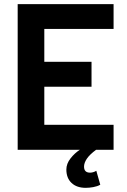

<svg xmlns="http://www.w3.org/2000/svg" viewBox="-20 -720 611 923"><path d="M299 95Q299 67 319 41.5Q339 16 364 0H65V-700H526V-581H193V-423H420V-303H193V-120H526V0H442Q411 23 397.5 43Q384 63 384 81Q384 110 413 110Q419 110 427 108Q435 106 443 101L462 168Q448 176 428.5 179.5Q409 183 392 183Q349 183 324 159.5Q299 136 299 95Z"/></svg>

Font: Haskoy Bold
Style: Regular
Weight: 700
Designer: Ertekin Erdin
Foundry: Ertekin Erdin
Version: Version 1.500; ttfautohint (v1.8.3)